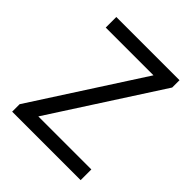

<svg xmlns="http://www.w3.org/2000/svg" viewBox="-199 -867 1001 1001"><g transform="rotate(45 301.0 -366.5)"><path d="M50 0H555V-79H164L551 -679V-733H85V-655H437L50 -55Z"/></g></svg>

Font: Kinto Sans
Style: Regular
Weight: 400
Designer: Authors: Ryoko NISHIZUKA  (kana & ideographs); Paul D. Hunt (Latin, Greek & Cyrillic); Wenlong ZHANG  (bopomofo); Sandol
Foundry: Adobe Systems Incorporated, ookami Inc.
Version: Version 0.001